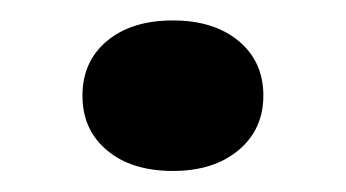

<svg xmlns="http://www.w3.org/2000/svg" viewBox="-20 -331 337 187"><path d="M148.4 -164.5Q108.1 -164.5 84.2 -184.6Q60.3 -204.6 60.3 -237.8Q60.3 -271.1 84.2 -291.1Q108.1 -311.1 148.4 -311.1Q188.2 -311.1 212.4 -291.1Q236.5 -271.1 236.5 -237.8Q236.5 -205 212.4 -184.8Q188.2 -164.5 148.4 -164.5Z"/></svg>

Font: Playfair 5pt SemiExpanded Light
Style: Regular
Weight: 300
Width: 6
Designer: Claus Eggers Sørensen
Foundry: Claus Eggers Sørensen
Version: Version 2.203